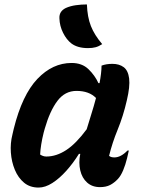

<svg xmlns="http://www.w3.org/2000/svg" viewBox="-20 -834 640 866"><path d="M303 -550Q350 -550 379 -522Q408 -494 424 -459H429Q433 -480 435.5 -501Q438 -522 438 -538Q459 -546 487 -546Q518 -546 538 -531Q558 -516 562.5 -480Q567 -444 552 -381Q536 -311 511 -250Q486 -189 472 -131Q477 -127 483 -125.5Q489 -124 496 -124Q525 -124 555 -155H561Q560 -148 557.5 -139.5Q555 -131 553 -120Q546 -91 535.5 -66Q525 -41 512 -27Q495 -9 476.5 0.5Q458 10 431 10Q396 10 373 -10.5Q350 -31 342 -65.5Q334 -100 342 -140H336Q310 -98 279 -63.5Q248 -29 216 -8.5Q184 12 154 12Q115 12 88.5 -10Q62 -32 47 -68Q32 -104 29 -146Q26 -188 36 -227L42 -253Q80 -406 148.5 -478Q217 -550 303 -550ZM161 -137Q167 -133 174 -130.5Q181 -128 189 -128Q234 -128 278.5 -157Q323 -186 371 -251Q381 -285 392 -319.5Q403 -354 413 -392Q382 -424 325 -424Q273 -424 239 -379Q205 -334 182 -254L177 -236Q170 -208 166 -183Q162 -158 161 -137ZM372 -814Q374 -757 390 -716.5Q406 -676 441 -635Q426 -625 411.5 -621Q397 -617 377 -617Q330 -617 302 -638Q280 -655 264.5 -686Q249 -717 248 -751Q246 -783 277 -798Q297 -807 322 -810.5Q347 -814 372 -814Z"/></svg>

Font: Recursive Sn Csl St
Style: Bold Italic
Weight: 700
Italic angle: -15°
Version: Version 1.079;hotconv 1.0.112;makeotfexe 2.5.65598; ttfautoh